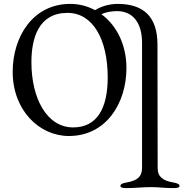

<svg xmlns="http://www.w3.org/2000/svg" viewBox="-20 -683 950 984"><path d="M867 252C817 243 788 225 788 178L787 -455C787 -599 714 -663 583 -663C535 -663 495 -648 467 -631C428 -652 385 -663 340 -663C148 -663 45 -494 45 -315C45 -118 181 14 333 14C525 14 628 -155 628 -334C628 -456 576 -554 500 -610C527 -623 555 -626 584 -626C661 -624 708 -566 708 -464V178C708 225 680 243 630 252C607 256 597 261 597 270C597 278 609 281 626 281C680 281 704 276 754 276C800 276 817 281 871 281C888 281 900 278 900 270C900 261 890 256 867 252ZM355 -30C220 -30 141 -179 141 -364C141 -488 178 -617 326 -617C457 -617 532 -480 532 -286C532 -129 478 -30 355 -30Z"/></svg>

Font: EB Garamond
Style: Regular
Weight: 400
Designer: Georg Duffner and Octavio Pardo
Foundry: Georg Duffner
Version: Version 1.000;PS 001.000;hotconv 1.0.88;makeotf.lib2.5.64775